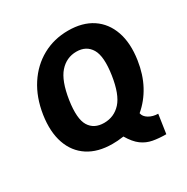

<svg xmlns="http://www.w3.org/2000/svg" viewBox="-190 -897 1155 1185"><g transform="rotate(-30 388.0 -304.5)"><path d="M658.5 124Q606.5 124 564.8 116.2Q523 108.5 488.2 83Q453.5 57.5 422 4Q396 7.5 378.2 8.8Q360.5 10 341.5 10Q238.5 10 169.5 -35Q100.5 -80 71.8 -163Q43 -246 60 -360Q77.5 -474.5 132 -558.2Q186.5 -642 269 -687.5Q351.5 -733 452.5 -733Q554.5 -733 623 -687.5Q691.5 -642 720.8 -558.2Q750 -474.5 733 -360Q719 -266.5 680.2 -194.2Q641.5 -122 580.5 -70.5Q585 -44.5 613 -27.8Q641 -11 678.5 -10.5ZM362 -128Q433.5 -128 481.5 -180.5Q529.5 -233 548.5 -358.5Q567.5 -485.5 534.8 -540.2Q502 -595 432 -595Q361 -595 312.5 -540.2Q264 -485.5 244.5 -358Q226 -233 258.5 -180.5Q291 -128 362 -128Z"/></g></svg>

Font: Public Sans ExtraBold
Style: Italic
Weight: 800
Italic angle: -8°
Designer: The Public Sans project authors (U.S. Web Design System). Libre Franklin designed by Pablo Impallari and Rodrigo Fuenzal
Version: Version 1.007; ttfautohint (v1.8.1) -l 8 -r 50 -G 200 -x 14 